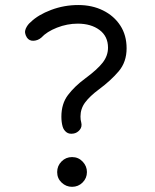

<svg xmlns="http://www.w3.org/2000/svg" viewBox="-20 -721 609 756"><path d="M85.9 -573.2Q74.2 -591.8 81.3 -607.9Q88.4 -624 100.6 -633.8Q129.9 -662.6 181.2 -681.9Q232.4 -701.2 288.1 -701.2Q342.8 -701.2 385.7 -679.9Q428.7 -658.7 453.6 -620.6Q478.5 -582.5 478.5 -530.8Q478.5 -477.1 447.5 -440.4Q416.5 -403.8 369.6 -369.1Q333.5 -342.3 315.2 -317.6Q296.9 -293 296.9 -262.2Q296.9 -248.5 299.8 -239.3Q304.2 -222.2 294.2 -210Q284.2 -197.8 270.5 -195.3Q252.4 -191.9 241.5 -200.4Q230.5 -209 226.6 -222.7Q221.7 -239.7 221.7 -261.7Q221.7 -312.5 247.6 -346.7Q273.4 -380.9 314.9 -411.6Q363.3 -447.3 384.3 -474.4Q405.3 -501.5 405.3 -533.2Q405.3 -578.1 371.8 -603Q338.4 -627.9 286.1 -627.9Q244.6 -627.9 204.3 -612.1Q164.1 -596.2 142.6 -572.8Q129.4 -561.5 112.3 -560.5Q95.2 -559.6 85.9 -573.2ZM322.3 -43.5Q322.3 -19.5 305.2 -2.4Q288.1 14.6 263.7 14.6Q240.2 14.6 222.7 -2Q205.1 -18.6 205.1 -43.5Q205.1 -67.9 222.2 -85.2Q239.3 -102.5 263.7 -102.5Q288.6 -102.5 305.4 -84.7Q322.3 -66.9 322.3 -43.5Z"/></svg>

Font: Mikhak Regular
Style: Regular
Weight: 400
Designer: Amin Abedi
Version: Version 3.3